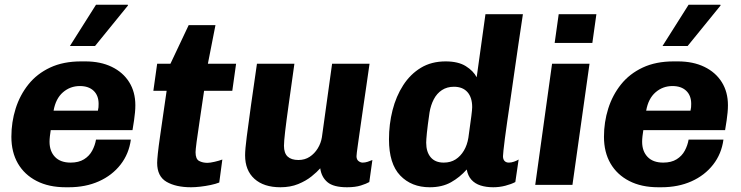

<svg xmlns="http://www.w3.org/2000/svg" viewBox="-20 -780 3125 810"><path d="M257 10Q186 10 134.5 -16.5Q83 -43 55.5 -90.5Q28 -138 28 -203Q28 -265 46 -322Q64 -379 100 -424Q136 -469 191.5 -495Q247 -521 322 -521H340Q404 -521 451.5 -498Q499 -475 525 -433.5Q551 -392 551 -336Q551 -321 549.5 -305.5Q548 -290 545.5 -272Q543 -254 539 -231H194Q192 -219 190.5 -205.5Q189 -192 189 -182Q189 -142 212 -118Q235 -94 278 -94Q312 -94 334.5 -108Q357 -122 369 -144.5Q381 -167 385 -191H532Q524 -131 488.5 -85.5Q453 -40 397 -15Q341 10 270 10ZM206 -313H393Q395 -321 395.5 -327.5Q396 -334 396 -342Q396 -377 375 -397Q354 -417 317 -417Q276 -417 245.5 -390.5Q215 -364 206 -313ZM275 -586 385 -760H519L520 -757L381 -586Z M786 10Q722 10 682.5 -13Q643 -36 643 -93Q643 -105 646 -133.5Q649 -162 655 -203Q661 -244 668 -293.5Q675 -343 683 -397H627L643 -511H699L776 -674H889L857 -511H976L960 -397H841Q831 -327 822.5 -272Q814 -217 809.5 -182Q805 -147 805 -138Q805 -109 820 -101Q835 -93 855 -93Q866 -93 885.5 -97.5Q905 -102 918 -107L905 -10Q890 -4 868.5 0.5Q847 5 825 7.5Q803 10 786 10Z M1163 10Q1093 10 1053.5 -25.5Q1014 -61 1014 -125Q1014 -149 1021 -203.5Q1028 -258 1039 -337Q1050 -416 1064 -511H1222Q1208 -411 1198 -340Q1188 -269 1183 -226Q1178 -183 1178 -165Q1178 -134 1193.5 -119.5Q1209 -105 1239 -105Q1266 -105 1286.5 -118.5Q1307 -132 1320.5 -154Q1334 -176 1338 -201L1381 -511H1539Q1532 -461 1525.5 -417Q1519 -373 1513.5 -335Q1508 -297 1503.5 -265.5Q1499 -234 1495.5 -209.5Q1492 -185 1489.5 -167Q1487 -149 1485.5 -137.5Q1484 -126 1484 -121Q1484 -107 1492.5 -100.5Q1501 -94 1510 -94Q1520 -94 1531 -97.5Q1542 -101 1551 -105L1538 -12Q1526 -5 1502.5 2.5Q1479 10 1444 10Q1387 10 1361.5 -11.5Q1336 -33 1331 -70Q1318 -55 1294.5 -36Q1271 -17 1238 -3.5Q1205 10 1163 10Z M1793 10Q1716 10 1668.5 -39.5Q1621 -89 1621 -192Q1621 -256 1636 -315Q1651 -374 1681 -420.5Q1711 -467 1755.5 -494Q1800 -521 1860 -521Q1913 -521 1945 -501Q1977 -481 1991 -454L2028 -720H2186Q2176 -653 2166.5 -589.5Q2157 -526 2149 -468.5Q2141 -411 2133.5 -360.5Q2126 -310 2120 -268.5Q2114 -227 2110 -196Q2106 -165 2104 -145.5Q2102 -126 2102 -121Q2102 -108 2108.5 -101Q2115 -94 2127 -94Q2137 -94 2148.5 -98Q2160 -102 2168 -107L2154 -12Q2137 -3 2112 3.5Q2087 10 2061 10Q2031 10 2007.5 2.5Q1984 -5 1969 -21.5Q1954 -38 1949 -65Q1920 -32 1882.5 -11Q1845 10 1793 10ZM1852 -94Q1881 -94 1902 -107.5Q1923 -121 1937 -144.5Q1951 -168 1956 -199Q1965 -263 1968.5 -290.5Q1972 -318 1972 -328Q1972 -369 1952 -391.5Q1932 -414 1895 -414Q1866 -414 1844.5 -400Q1823 -386 1810 -361Q1797 -336 1792 -305Q1784 -250 1781 -220Q1778 -190 1778 -178Q1778 -139 1797 -116.5Q1816 -94 1852 -94Z M2238 0 2309 -511H2467L2395 0ZM2320 -599 2337 -720H2496L2479 -599Z M2757 10Q2686 10 2634.5 -16.5Q2583 -43 2555.5 -90.5Q2528 -138 2528 -203Q2528 -265 2546 -322Q2564 -379 2600 -424Q2636 -469 2691.5 -495Q2747 -521 2822 -521H2840Q2904 -521 2951.5 -498Q2999 -475 3025 -433.5Q3051 -392 3051 -336Q3051 -321 3049.5 -305.5Q3048 -290 3045.5 -272Q3043 -254 3039 -231H2694Q2692 -219 2690.5 -205.5Q2689 -192 2689 -182Q2689 -142 2712 -118Q2735 -94 2778 -94Q2812 -94 2834.5 -108Q2857 -122 2869 -144.5Q2881 -167 2885 -191H3032Q3024 -131 2988.5 -85.5Q2953 -40 2897 -15Q2841 10 2770 10ZM2706 -313H2893Q2895 -321 2895.5 -327.5Q2896 -334 2896 -342Q2896 -377 2875 -397Q2854 -417 2817 -417Q2776 -417 2745.5 -390.5Q2715 -364 2706 -313ZM2775 -586 2885 -760H3019L3020 -757L2881 -586Z"/></svg>

Font: Chivo Medium
Style: Bold Italic
Weight: 700
Italic angle: -8.05°
Version: Version 2.002